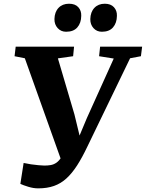

<svg xmlns="http://www.w3.org/2000/svg" viewBox="-20 -993 781 1028"><path d="M184.5 15.5Q159 15.5 132 7.2Q105 -1 89 -8.5L106.5 -120.5Q125 -116.5 146 -113.2Q167 -110 186 -108.5Q205 -107 217.5 -106.5Q235.5 -106.5 251.5 -109.2Q267.5 -112 281.5 -121.5Q295.5 -131 308 -150.5Q320.5 -170 332 -203.5L315.5 -113.5L113 -681L58 -692L64 -743H376.5L371.5 -692L290 -680.5L378.5 -380.5L422 -201.5L379.5 -204L445 -360.5L589 -679.5L510.5 -692L516 -743H741L734.5 -692L676.5 -681L448 -208.5Q420 -149.5 392.8 -107.2Q365.5 -65 335.8 -37.8Q306 -10.5 269.2 2.5Q232.5 15.5 184.5 15.5ZM334 -823Q306.5 -823 288.8 -842.5Q271 -862 271.5 -891Q272.5 -929 293.5 -951Q314.5 -973 349.5 -973Q382.5 -973 399.2 -954.5Q416 -936 415 -908Q414.5 -870 394.2 -846.5Q374 -823 334 -823ZM525.5 -823Q498 -823 480.5 -842.5Q463 -862 463.5 -891Q464.5 -929 485.5 -951Q506.5 -973 541 -973Q573 -973 590 -954.5Q607 -936 606 -908Q605.5 -870 585.2 -846.5Q565 -823 525.5 -823Z"/></svg>

Font: Merriweather 20pt ExtraBold
Style: Italic
Weight: 800
Italic angle: -7.8°
Version: Version 2.101